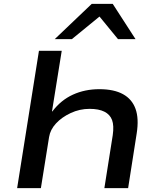

<svg xmlns="http://www.w3.org/2000/svg" viewBox="-20 -966 822 986"><path d="M68 0 180 -705H297L247 -394H249Q293 -452 354.5 -480Q416 -508 490 -508Q565 -508 611.5 -482.5Q658 -457 676 -407Q694 -357 682 -281L638 0H516L559 -272Q566 -321 555.5 -349.5Q545 -378 516 -392.5Q487 -407 440 -407Q389 -407 343 -385.5Q297 -364 267.5 -332Q238 -300 232 -262L190 0ZM261 -765 451 -946H559L676 -765H586L491 -881L349 -765Z"/></svg>

Font: Nunito Sans 7pt Expanded SemiBold
Style: Italic
Weight: 600
Width: 7
Italic angle: -9°
Designer: Vernon Adams
Foundry: Vernon Adams
Version: Version 3.101;gftools[0.9.27]